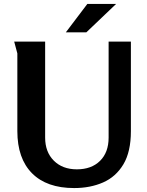

<svg xmlns="http://www.w3.org/2000/svg" viewBox="-20 -943 747 974"><path d="M209 -732V-245Q209 -172 253 -128Q297 -84 370 -84Q444 -84 487.5 -127Q531 -170 531 -245V-732H644V-278Q644 -173 606 -109.5Q568 -46 503 -17.5Q438 11 356 11Q217 11 142.5 -64Q68 -139 68 -278V-672L52 -732ZM423 -923H569L418 -779H314Z"/></svg>

Font: Rosario Light
Style: Bold
Weight: 700
Version: Version 1.101; ttfautohint (v1.8.1.43-b0c9)